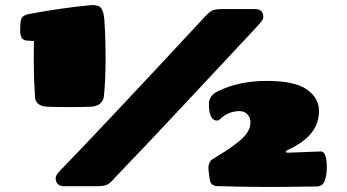

<svg xmlns="http://www.w3.org/2000/svg" viewBox="-20 -736 1377 762"><path d="M847 -375Q930 -415 1039 -415Q1148 -415 1197 -381.5Q1246 -348 1246 -295Q1246 -198 1126 -143Q1114 -137 1114 -133.5Q1114 -130 1125 -130Q1136 -130 1254 -135Q1265 -135 1271 -119Q1277 -103 1277 -72Q1277 -41 1269 -19Q1261 3 1237 4Q1113 6 1050 6Q987 6 916 4.5Q845 3 838 2.5Q831 2 823 -3.5Q815 -9 813 -20L808 -56Q807 -62 807 -68Q807 -92 822 -103Q829 -108 853 -122.5Q877 -137 894.5 -149.5Q912 -162 932 -178Q974 -213 974 -250Q974 -269 962.5 -282Q951 -295 930 -295Q886 -295 852 -262Q846 -256 836 -258Q809 -264 809 -324Q809 -357 847 -375ZM786 -662Q809 -688 822 -694Q835 -700 861 -700H992Q1016 -700 1023 -682Q1025 -677 1025 -667Q1025 -657 1000 -630.5Q975 -604 765.5 -379.5Q556 -155 440 -35Q418 -9 405 -3Q392 3 365 3H234Q210 3 203 -16Q201 -20 201 -30Q201 -40 215 -55Q397 -243 786 -662ZM345 -716Q373 -716 382 -703Q391 -690 394 -660Q399 -588 399 -502.5Q399 -417 392 -351Q390 -337 378 -325.5Q366 -314 341.5 -312.5Q317 -311 255 -311Q193 -311 167 -312.5Q141 -314 130 -325.5Q119 -337 119 -350Q114 -425 114 -487.5Q114 -550 115 -573L87 -575Q60 -576 60 -614Q60 -652 65.5 -663.5Q71 -675 93 -680Q233 -706 345 -716Z"/></svg>

Font: Chango
Style: Regular
Weight: 400
Designer: Manuel Lupez
Foundry: Fontstage
Version: Version 1.001